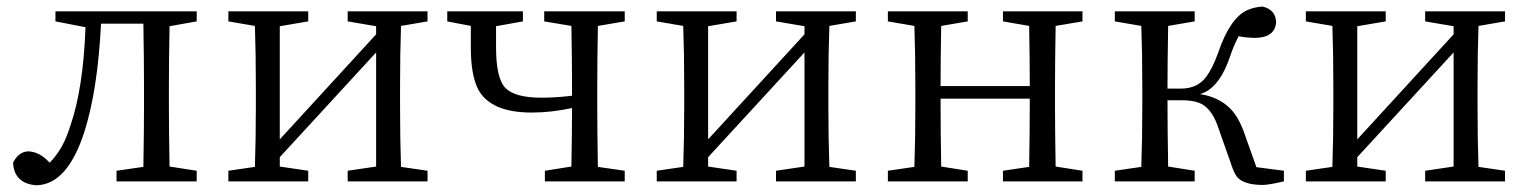

<svg xmlns="http://www.w3.org/2000/svg" viewBox="-20 -548 4614 580"><path d="M574.2 -483.4 492.2 -468.8Q490.2 -359.4 490.2 -286.1V-227.5Q490.2 -154.3 492.2 -44.9L574.2 -32.2V0H332V-32.2L413.1 -43.9Q415 -155.3 415 -227.5V-286.1Q415 -367.2 413.1 -476.6H285.2Q275.4 -278.3 235.4 -151.4Q183.6 10.7 88.9 11.7Q22.5 5.9 19.5 -56.6Q36.1 -89.8 65.4 -90.8Q99.6 -89.8 129.9 -56.6Q170.9 -96.7 192.4 -168Q231.4 -279.3 238.3 -465.8L147.5 -483.4V-513.7H574.2Z M1271.5 -483.4 1191.4 -469.7Q1188.5 -387.7 1188.5 -286.1V-227.5Q1188.5 -127 1191.4 -43.9L1271.5 -32.2V0H1030.3V-32.2L1116.2 -44.9V-389.6L825.2 -73.2V-44.9L911.1 -32.2V0H669.9V-32.2L750 -43.9Q752.9 -127.9 752.9 -227.5V-286.1Q752.9 -387.7 750 -469.7L669.9 -483.4V-513.7H911.1V-483.4L825.2 -468.8V-127L1116.2 -444.3V-468.8L1030.3 -483.4V-513.7H1271.5Z M1867.2 -483.4 1786.1 -469.7Q1784.2 -360.4 1784.2 -286.1V-227.5Q1784.2 -155.3 1786.1 -43.9L1867.2 -32.2V0H1626V-32.2L1706.1 -44.9Q1708 -148.4 1708 -221.7Q1645.5 -208 1585.9 -208Q1462.9 -208 1424.8 -277.3Q1402.3 -321.3 1402.3 -403.3V-469.7L1331.1 -483.4V-513.7H1559.6V-483.4L1478.5 -468.8V-405.3Q1478.5 -311.5 1506.8 -282.2Q1536.1 -252.9 1615.2 -252.9Q1660.2 -252.9 1708 -258.8V-286.1Q1708 -360.4 1706.1 -469.7L1624 -483.4V-513.7H1867.2Z M2565.4 -483.4 2485.4 -469.7Q2482.4 -387.7 2482.4 -286.1V-227.5Q2482.4 -127 2485.4 -43.9L2565.4 -32.2V0H2324.2V-32.2L2410.2 -44.9V-389.6L2119.1 -73.2V-44.9L2205.1 -32.2V0H1963.9V-32.2L2043.9 -43.9Q2046.9 -127.9 2046.9 -227.5V-286.1Q2046.9 -387.7 2043.9 -469.7L1963.9 -483.4V-513.7H2205.1V-483.4L2119.1 -468.8V-127L2410.2 -444.3V-468.8L2324.2 -483.4V-513.7H2565.4Z M3250 -483.4 3168.9 -469.7Q3167 -360.4 3167 -286.1V-227.5Q3167 -154.3 3168.9 -44.9L3250 -32.2V0H3009.8V-32.2L3088.9 -43.9Q3090.8 -153.3 3090.8 -250H2821.3Q2821.3 -152.3 2823.2 -44.9L2903.3 -32.2V0H2662.1V-32.2L2742.2 -43.9Q2745.1 -126 2745.1 -227.5V-286.1Q2745.1 -387.7 2742.2 -469.7L2662.1 -483.4V-513.7H2903.3V-483.4L2823.2 -469.7Q2821.3 -362.3 2821.3 -288.1H3090.8Q3090.8 -364.3 3088.9 -469.7L3009.8 -483.4V-513.7H3250Z M3775.4 -43 3858.4 -32.2V0Q3811.5 10.7 3794.9 10.7Q3737.3 10.7 3716.8 -13.7Q3707 -27.3 3700.2 -48.8L3658.2 -168Q3637.7 -225.6 3599.6 -238.3Q3580.1 -245.1 3550.8 -245.1H3506.8Q3506.8 -154.3 3508.8 -44.9L3588.9 -32.2V0H3347.7V-32.2L3427.7 -43.9Q3430.7 -126 3430.7 -227.5V-286.1Q3430.7 -387.7 3427.7 -469.7L3347.7 -483.4V-513.7H3588.9V-483.4L3508.8 -469.7Q3506.8 -360.4 3506.8 -280.3H3546.9Q3597.7 -280.3 3624 -316.4Q3642.6 -340.8 3660.2 -389.6Q3695.3 -493.2 3748 -517.6Q3768.6 -526.4 3793.9 -528.3Q3834 -518.6 3835 -480.5Q3831.1 -434.6 3772.5 -433.6Q3747.1 -433.6 3721.7 -438.5Q3707 -411.1 3695.3 -376Q3667 -293 3620.1 -269.5Q3612.3 -266.6 3605.5 -263.7Q3683.6 -251 3718.8 -190.4Q3729.5 -171.9 3738.3 -147.5Z M4526.4 -483.4 4446.3 -469.7Q4443.4 -387.7 4443.4 -286.1V-227.5Q4443.4 -127 4446.3 -43.9L4526.4 -32.2V0H4285.2V-32.2L4371.1 -44.9V-389.6L4080.1 -73.2V-44.9L4166 -32.2V0H3924.8V-32.2L4004.9 -43.9Q4007.8 -127.9 4007.8 -227.5V-286.1Q4007.8 -387.7 4004.9 -469.7L3924.8 -483.4V-513.7H4166V-483.4L4080.1 -468.8V-127L4371.1 -444.3V-468.8L4285.2 -483.4V-513.7H4526.4Z"/></svg>

Font: GenYoMin JP Regular
Style: Regular
Weight: 400
Version: Version 1.001;PS 1;hotconv 16.6.51;makeotf.lib2.5.65220 DEVE